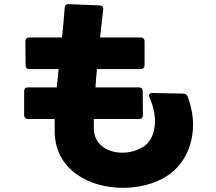

<svg xmlns="http://www.w3.org/2000/svg" viewBox="-20 -835 1040 923"><path d="M773 17C862 -35 908 -132 908 -236C908 -280 899 -326 882 -371C878 -381 871 -385 860 -385L713 -388C698 -388 693 -379 699 -365C717 -326 725 -287 725 -251C725 -197 705 -151 667 -128C637 -110 601 -101 568 -101C496 -101 431 -141 431 -218C431 -233 431 -248 431 -263H649C661 -263 667 -270 667 -282L666 -396C666 -409 659 -415 647 -415H439C441 -444 443 -473 446 -503H656C668 -503 675 -510 675 -522V-636C675 -648 668 -655 656 -655H461C466 -700 471 -745 476 -789C478 -802 471 -809 459 -809L311 -815C299 -816 292 -810 291 -797C288 -752 283 -704 278 -655H121C109 -655 102 -648 102 -636L103 -522C103 -509 109 -503 122 -503H262C259 -473 256 -444 253 -415H115C103 -415 96 -409 96 -396V-282C96 -270 103 -263 115 -263H243C243 -241 243 -220 243 -200C246 -18 409 68 571 68C643 68 716 51 773 17Z"/></svg>

Font: LINE Seed JP App_OTF ExtraBold
Style: Regular
Weight: 800
Designer: LINE & Fontrix & Fontworks
Version: Version 1.013